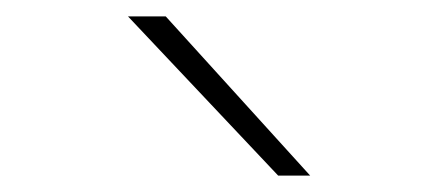

<svg xmlns="http://www.w3.org/2000/svg" viewBox="-20 -810 540 234"><path d="M319 -596 136 -790H182L358 -596Z"/></svg>

Font: Georama ExtraExtended ExtraLight
Style: Italic
Weight: 200
Width: 8
Italic angle: -9°
Designer: Jean-Baptiste Levee
Foundry: Production Type
Version: Version 1.000